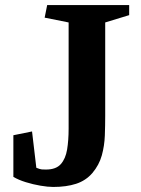

<svg xmlns="http://www.w3.org/2000/svg" viewBox="-20 -728 558 761"><path d="M397 -269Q397 -231 395.5 -190.5Q394 -150 383.5 -112Q373 -74 346 -42Q320 -12 281.5 0.5Q243 13 191 13Q170 13 140.5 8Q111 3 82 -6Q53 -15 33 -27V-192L107 -207L124 -63Q139 -57 145.5 -56.5Q152 -56 162 -56Q202 -56 221 -77.5Q240 -99 246 -135.5Q252 -172 252 -218V-639L157 -658L167 -708H492V-668L397 -639Z"/></svg>

Font: Brawler
Style: Bold
Weight: 700
Designer: Oleg Frolov, Haley Fiege
Foundry: Oleg Frolov, Haley Fiege
Version: Version 1.101; ttfautohint (v1.8.3)